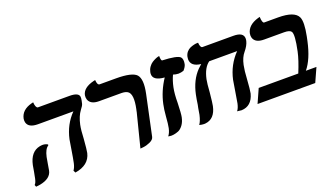

<svg xmlns="http://www.w3.org/2000/svg" viewBox="-60 -975 2365 1382"><g transform="rotate(-20 1122.0 -284.5)"><path d="M176.3 -161.1Q173.8 -149.9 167.5 -110.8Q161.1 -71.3 159.2 -62Q147 -5.4 63.5 10.3Q47.9 13.2 32.2 14.2L26.4 -1Q38.6 -11.7 45.4 -43.9Q46.4 -47.4 48.3 -59.1Q52.2 -80.6 54.7 -91.8Q60.1 -127.4 63 -140.1Q83.5 -235.8 156.2 -250.5Q168.5 -252.9 180.7 -252.9Q199.7 -252.4 217.3 -242.2L215.8 -234.9Q189 -218.8 176.3 -161.1ZM482.9 -296.9Q474.6 -256.3 472.2 -192.9Q465.8 -111.3 460.9 -87.9Q440.9 -2 333 15.1L324.2 -2Q338.4 -21.5 345.2 -53.2Q353 -90.8 360.4 -138.2Q370.1 -202.1 374.5 -224.1Q397.9 -331.1 469.7 -403.8H198.7Q127 -403.8 115.7 -448.7Q112.8 -462.4 115.2 -477.1Q128.4 -540 205.1 -560.5Q220.2 -564 219.7 -564Q222.2 -523.4 238.3 -518.1H481Q548.8 -518.1 554.2 -486.3Q555.7 -474.6 552.2 -457L546.9 -433.1Q543.5 -419.9 523.9 -395Q496.1 -357.9 482.9 -296.9Z M831.5 13.2 894.5 -235.8Q894.5 -235.8 895 -236.8V-238.3L895.5 -239.3V-240.2L896 -241.2V-242.2L896.5 -243.2V-244.1V-245.6L897 -246.6V-247.6L897.5 -248.5V-249.5L897.9 -250.5V-251.5L898.4 -252.4V-253.9V-254.9L898.9 -255.9V-256.8L899.4 -257.8V-258.8L899.9 -259.8V-260.7L900.4 -262.2Q924.3 -374 886.2 -398.4Q869.6 -408.7 841.3 -409.2H668.5Q604 -409.2 589.4 -451.7Q584.5 -467.8 587.4 -484.9Q598.6 -538.6 680.7 -559.1Q680.7 -559.1 693.8 -562Q696.3 -522.9 713.4 -522H838.4Q961.9 -522 994.6 -486.3Q1026.9 -449.2 1004.9 -344.2L939.5 -37.1Q935.1 -17.1 908.2 -4.6Q881.3 7.8 856.4 10.7Z M1073.2 -55.2Q1079.1 -82.5 1083.5 -143.1Q1087.4 -194.3 1095.7 -231.9Q1115.7 -325.2 1170.9 -408.2Q1080.6 -415 1085 -469.7Q1085.4 -475.1 1086.4 -480Q1090.8 -501 1102.8 -517.6Q1114.7 -534.2 1128.4 -543Q1142.1 -551.8 1155.3 -557.6Q1168.5 -563.5 1177.2 -565.4L1186 -566.9Q1186.5 -533.2 1194.8 -529.8Q1308.6 -525.4 1331.1 -502.9Q1346.2 -485.8 1338.4 -448.2Q1333.5 -428.7 1314 -407.2Q1293.9 -400.4 1274.4 -399.9Q1252.9 -400.4 1233.9 -407.2Q1215.3 -367.2 1205.6 -319.8Q1195.8 -272.5 1195.8 -204.1Q1193.4 -122.6 1188 -97.2Q1180.7 -62.5 1163.6 -39.8Q1146.5 -17.1 1127.7 -9.5Q1108.9 -2 1090.8 0.7Q1072.8 3.4 1061 1L1049.3 -1Q1065.4 -20 1073.2 -55.2Z M1735.4 -298.8Q1726.6 -256.3 1723.6 -196.8Q1718.3 -114.7 1712.4 -87.9Q1689 0 1610.4 2.9Q1610.4 2.9 1577.1 -1Q1591.8 -19.5 1599.1 -53.2Q1603.5 -75.2 1613.3 -138.2Q1623 -202.1 1627.4 -224.1Q1650.9 -331.5 1725.6 -408.2H1511.7Q1467.3 -376.5 1449.2 -293.9Q1442.9 -262.7 1438.5 -195.8Q1430.7 -116.7 1426.3 -96.2Q1406.7 -3.9 1332.5 3.4Q1326.7 3.9 1322.3 3.9Q1314.9 3.9 1305.9 2.4Q1296.9 1 1292 -0.5L1287.1 -2Q1303.2 -22.5 1314 -69.8Q1317.4 -85.9 1322.3 -119.1Q1326.7 -139.2 1327.1 -142.1Q1332.5 -181.6 1339.8 -216.8Q1361.8 -320.3 1422.4 -382.8Q1436 -396.5 1450.7 -409.2Q1373.5 -418 1373.5 -474.1Q1373.5 -483.4 1375.5 -492.2Q1379.9 -512.7 1392.3 -527.1Q1404.8 -541.5 1419.7 -547.9Q1434.6 -554.2 1449 -557.6Q1463.4 -561 1472.7 -561H1481.9Q1484.9 -522.5 1500.5 -521H1737.8Q1814.5 -521 1814.5 -472.2Q1814.5 -462.9 1812 -453.1Q1804.2 -421.4 1773.9 -384.8Q1747.1 -353.5 1735.4 -298.8Z M2085 -535.2Q2210.9 -535.2 2236.3 -479.5Q2253.9 -441.4 2232.9 -336.4Q2230.5 -323.2 2225.6 -301.8Q2197.8 -173.3 2142.1 -106H2223.1L2175.3 0H1733.4L1780.8 -106H2084Q2121.1 -196.3 2133.8 -256.8Q2159.7 -377.9 2143.6 -403.3Q2131.8 -419.9 2089.8 -419.9H1936.5Q1870.6 -419.9 1856.4 -462.4Q1851.6 -478 1855 -496.1Q1867.7 -556.2 1947.8 -580.1Q1947.8 -580.1 1962.4 -584Q1964.4 -536.1 1979 -535.2Z"/></g></svg>

Font: Linux Libertine Slanted O
Style: Bold Slanted
Weight: 700
Designer: Philipp H. Poll
Foundry: Philipp H. Poll
Version: Version 5.0.0